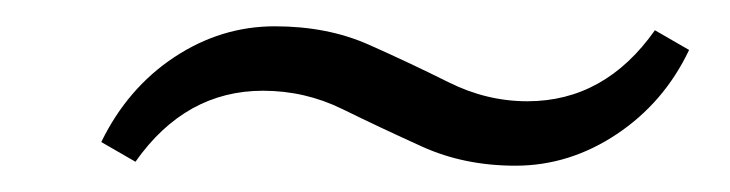

<svg xmlns="http://www.w3.org/2000/svg" viewBox="-20 -414 555 146"><path d="M372 -288Q333 -288 301 -302.5Q269 -317 240.5 -331Q212 -345 180 -345Q121 -345 83 -291L57 -306Q77 -347 112.5 -370.5Q148 -394 189 -394Q229 -394 260.5 -380Q292 -366 321 -351.5Q350 -337 381 -337Q440 -337 478 -391L504 -376Q485 -336 449 -312Q413 -288 372 -288Z"/></svg>

Font: Platypi Light Light
Style: Italic
Weight: 300
Italic angle: -13°
Version: Version 1.200